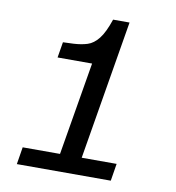

<svg xmlns="http://www.w3.org/2000/svg" viewBox="-75 -717 718 785"><g transform="rotate(10 283.5 -325.0)"><path d="M46.7 0 58.3 -71.7H213.3L278.3 -458.3H135L145.8 -523.3L189.2 -525Q221.7 -526.7 246.7 -534.6Q271.7 -542.5 292.5 -568.8Q313.3 -595 331.7 -650H400L303.3 -71.7H448.3L436.7 0Z"/></g></svg>

Font: Familjen Grotesk
Style: Italic
Weight: 400
Italic angle: -9.46201°
Designer: Anders Wikstroem, Jonas Baeckman, Matilda Gysing, Kristian Moeller
Foundry: Familjen STHLM AB
Version: Version 2.000